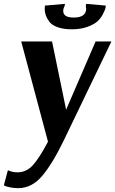

<svg xmlns="http://www.w3.org/2000/svg" viewBox="-29 -715 598 996"><path d="M353 -624Q418 -624 418 -670L416 -683L418 -695L520 -686Q520 -681 518 -672.5Q516 -664 505.5 -643Q495 -622 478.5 -606Q462 -590 426.5 -576.5Q391 -563 344 -563Q300 -563 269.5 -574Q239 -585 226 -603.5Q213 -622 208 -637Q203 -652 203 -668L204 -686L308 -695L306 -683Q299 -671 299 -658Q299 -624 353 -624ZM12 168Q35 179 61 179Q107 179 140.5 143Q174 107 220 20L81 -500H241L314 -146L467 -500H549L303 11Q242 137 188.5 199Q135 261 66 261Q43 261 24 257Q5 253 -2 250L-9 246Z"/></svg>

Font: Arsenal
Style: Bold Italic
Weight: 700
Italic angle: -9.10001°
Designer: Andrij Shevchenko
Foundry: Stairsfor
Version: Version 2.001;PS 002.001;hotconv 1.0.88;makeotf.lib2.5.64775